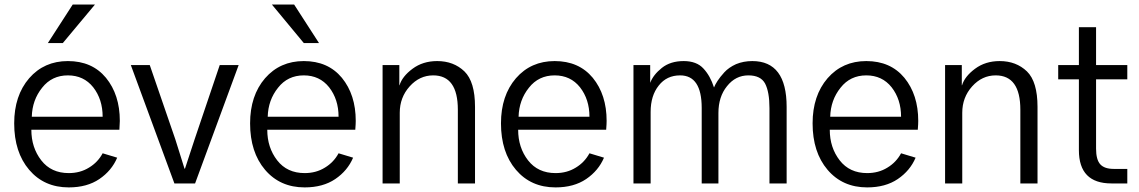

<svg xmlns="http://www.w3.org/2000/svg" viewBox="-20 -814 5053 852"><path d="M43 -266.6Q43 -389.6 109.4 -466.8Q175.8 -543 281.2 -543Q388.7 -543 450.2 -468.8Q511.7 -393.6 511.7 -277.3Q511.7 -263.7 509.8 -238.3Q379.9 -238.3 119.1 -238.3Q119.1 -159.2 163.1 -102.5Q207 -45.9 285.2 -45.9Q335.9 -45.9 375 -70.3Q414.1 -93.8 435.5 -133.8Q457 -127 500 -114.3Q475.6 -56.6 420.9 -19.5Q366.2 17.6 285.2 17.6Q175.8 17.6 109.4 -60.5Q43 -138.7 43 -266.6ZM121.1 -295.9Q200.2 -295.9 435.5 -295.9Q435.5 -373 393.6 -426.8Q351.6 -479.5 281.2 -479.5Q210 -479.5 167 -424.8Q123 -370.1 121.1 -295.9ZM192.4 -623Q219.7 -666 302.7 -793.9Q327.1 -793.9 401.4 -793.9Q366.2 -751 258.8 -623Q242.2 -623 192.4 -623Z M560.5 -525.4Q582 -525.4 644.5 -525.4Q672.9 -443.4 757.8 -196.3Q765.6 -171.9 779.3 -127.9Q793 -84 798.8 -65.4Q799.8 -65.4 800.8 -65.4Q807.6 -87.9 822.3 -130.9Q836.9 -173.8 843.8 -196.3Q880.9 -305.7 955.1 -525.4Q975.6 -525.4 1039.1 -525.4Q990.2 -393.6 845.7 0Q823.2 0 753.9 0Q706.1 -130.9 560.5 -525.4Z M1089.8 -266.6Q1089.8 -389.6 1156.2 -466.8Q1222.7 -543 1328.1 -543Q1435.5 -543 1497.1 -468.8Q1558.6 -393.6 1558.6 -277.3Q1558.6 -263.7 1556.6 -238.3Q1426.8 -238.3 1166 -238.3Q1166 -159.2 1210 -102.5Q1253.9 -45.9 1332 -45.9Q1382.8 -45.9 1421.9 -70.3Q1460.9 -93.8 1482.4 -133.8Q1503.9 -127 1546.9 -114.3Q1522.5 -56.6 1467.8 -19.5Q1413.1 17.6 1332 17.6Q1222.7 17.6 1156.2 -60.5Q1089.8 -138.7 1089.8 -266.6ZM1168 -295.9Q1247.1 -295.9 1482.4 -295.9Q1482.4 -373 1440.4 -426.8Q1398.4 -479.5 1328.1 -479.5Q1256.8 -479.5 1213.9 -424.8Q1169.9 -370.1 1168 -295.9ZM1186.5 -793.9Q1210.9 -793.9 1285.2 -793.9Q1312.5 -751 1395.5 -623Q1378.9 -623 1328.1 -623Q1293 -666 1186.5 -793.9Z M1677.7 0Q1677.7 -130.9 1677.7 -525.4Q1696.3 -525.4 1752 -525.4Q1752 -502.9 1752 -435.5Q1752 -435.5 1752.9 -435.5Q1764.6 -474.6 1810.5 -508.8Q1856.4 -543 1919.9 -543Q1993.2 -543 2041 -497.1Q2087.9 -451.2 2087.9 -339.8Q2087.9 -226.6 2087.9 0Q2069.3 0 2011.7 0Q2011.7 -82 2011.7 -327.1Q2011.7 -479.5 1902.3 -479.5Q1841.8 -479.5 1797.9 -430.7Q1753.9 -381.8 1753.9 -313.5Q1753.9 -209 1753.9 0Q1735.4 0 1677.7 0Z M2203.1 -266.6Q2203.1 -389.6 2269.5 -466.8Q2335.9 -543 2441.4 -543Q2548.8 -543 2610.4 -468.8Q2671.9 -393.6 2671.9 -277.3Q2671.9 -263.7 2669.9 -238.3Q2540 -238.3 2279.3 -238.3Q2279.3 -159.2 2323.2 -102.5Q2367.2 -45.9 2445.3 -45.9Q2496.1 -45.9 2535.2 -70.3Q2574.2 -93.8 2595.7 -133.8Q2617.2 -127 2660.2 -114.3Q2635.7 -56.6 2581.1 -19.5Q2526.4 17.6 2445.3 17.6Q2335.9 17.6 2269.5 -60.5Q2203.1 -138.7 2203.1 -266.6ZM2281.2 -295.9Q2360.4 -295.9 2595.7 -295.9Q2595.7 -373 2553.7 -426.8Q2511.7 -479.5 2441.4 -479.5Q2370.1 -479.5 2327.1 -424.8Q2283.2 -370.1 2281.2 -295.9Z M2791 0Q2791 -130.9 2791 -525.4Q2809.6 -525.4 2865.2 -525.4Q2865.2 -505.9 2865.2 -446.3Q2878.9 -482.4 2917 -512.7Q2955.1 -543 3013.7 -543Q3071.3 -543 3101.6 -509.8Q3131.8 -477.5 3148.4 -425.8Q3153.3 -438.5 3164.1 -455.1Q3174.8 -471.7 3194.3 -493.2Q3213.9 -514.6 3246.1 -529.3Q3279.3 -543 3318.4 -543Q3470.7 -543 3470.7 -339.8Q3470.7 -226.6 3470.7 0Q3451.2 0 3394.5 0Q3394.5 -84 3394.5 -334Q3394.5 -406.2 3375 -443.4Q3355.5 -479.5 3300.8 -479.5Q3244.1 -479.5 3206.1 -431.6Q3168 -384.8 3168 -312.5Q3168 -208 3168 0Q3149.4 0 3093.8 0Q3093.8 -84 3093.8 -335Q3093.8 -479.5 2998 -479.5Q2938.5 -479.5 2903.3 -434.6Q2867.2 -389.6 2867.2 -317.4Q2867.2 -211.9 2867.2 0Q2848.6 0 2791 0Z M3585.9 -266.6Q3585.9 -389.6 3652.3 -466.8Q3718.8 -543 3824.2 -543Q3931.6 -543 3993.2 -468.8Q4054.7 -393.6 4054.7 -277.3Q4054.7 -263.7 4052.7 -238.3Q3922.9 -238.3 3662.1 -238.3Q3662.1 -159.2 3706.1 -102.5Q3750 -45.9 3828.1 -45.9Q3878.9 -45.9 3918 -70.3Q3957 -93.8 3978.5 -133.8Q4000 -127 4043 -114.3Q4018.6 -56.6 3963.9 -19.5Q3909.2 17.6 3828.1 17.6Q3718.8 17.6 3652.3 -60.5Q3585.9 -138.7 3585.9 -266.6ZM3664.1 -295.9Q3743.2 -295.9 3978.5 -295.9Q3978.5 -373 3936.5 -426.8Q3894.5 -479.5 3824.2 -479.5Q3752.9 -479.5 3710 -424.8Q3666 -370.1 3664.1 -295.9Z M4173.8 0Q4173.8 -130.9 4173.8 -525.4Q4192.4 -525.4 4248 -525.4Q4248 -502.9 4248 -435.5Q4248 -435.5 4249 -435.5Q4260.7 -474.6 4306.6 -508.8Q4352.5 -543 4416 -543Q4489.3 -543 4537.1 -497.1Q4584 -451.2 4584 -339.8Q4584 -226.6 4584 0Q4565.4 0 4507.8 0Q4507.8 -82 4507.8 -327.1Q4507.8 -479.5 4398.4 -479.5Q4337.9 -479.5 4293.9 -430.7Q4250 -381.8 4250 -313.5Q4250 -209 4250 0Q4231.4 0 4173.8 0Z M4675.8 -461.9Q4675.8 -477.5 4675.8 -525.4Q4698.2 -525.4 4767.6 -525.4Q4767.6 -567.4 4767.6 -693.4Q4786.1 -693.4 4843.8 -693.4Q4843.8 -651.4 4843.8 -525.4Q4878.9 -525.4 4982.4 -525.4Q4982.4 -509.8 4982.4 -461.9Q4948.2 -461.9 4843.8 -461.9Q4843.8 -384.8 4843.8 -154.3Q4843.8 -105.5 4862.3 -85Q4880.9 -64.5 4921.9 -64.5Q4942.4 -64.5 4982.4 -64.5Q4982.4 -47.9 4982.4 0Q4964.8 0 4912.1 0Q4767.6 0 4767.6 -147.5Q4767.6 -252 4767.6 -461.9Q4744.1 -461.9 4675.8 -461.9Z"/></svg>

Font: Gothic A1
Style: Regular
Weight: 400
Designer: HanYang I&C Co.,Ltd.
Version: Version 2.50